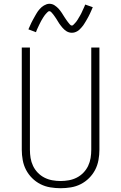

<svg xmlns="http://www.w3.org/2000/svg" viewBox="-20 -986 640 1014"><path d="M300 8Q273 8 245.5 3.5Q218 -1 193.5 -13.5Q169 -26 149.5 -45.5Q130 -65 117.5 -89Q105 -113 100 -140.5Q95 -168 95 -195V-735H138V-195Q138 -173 141.5 -151.5Q145 -130 154.5 -110Q164 -90 179.5 -74Q195 -58 214.5 -48Q234 -38 256 -34Q278 -30 300 -30Q322 -30 344 -34Q366 -38 385.5 -48Q405 -58 420.5 -74Q436 -90 445.5 -110Q455 -130 458.5 -151.5Q462 -173 462 -195V-735H505V-195Q505 -168 500 -140.5Q495 -113 482.5 -89Q470 -65 450.5 -45.5Q431 -26 406.5 -13.5Q382 -1 354.5 3.5Q327 8 300 8ZM359 -813Q352 -813 345 -815Q338 -817 332 -820.5Q326 -824 320.5 -829Q315 -834 310.5 -839Q306 -844 301.5 -850Q297 -856 293 -861.5Q289 -867 285.5 -873.5Q282 -880 277.5 -886.5Q273 -893 269 -899Q265 -905 261 -910Q257 -915 251.5 -921Q246 -927 241 -927Q237 -927 234 -924.5Q231 -922 228.5 -919.5Q226 -917 222 -912.5Q218 -908 216.5 -906Q215 -904 213.5 -901.5Q212 -899 210 -896.5Q208 -894 206.5 -891Q205 -888 203 -885Q201 -882 199 -878.5Q197 -875 195 -871Q193 -867 191 -863Q189 -859 187 -855Q185 -851 183 -846.5Q181 -842 178.5 -837Q176 -832 174 -827Q172 -822 170 -816L130 -831Q134 -840 138 -849Q142 -858 145.5 -865.5Q149 -873 153 -880Q157 -887 160.5 -893.5Q164 -900 167.5 -906Q171 -912 174 -917Q177 -922 180.5 -927Q184 -932 189.5 -938Q195 -944 200 -948.5Q205 -953 212 -957Q219 -961 226 -963.5Q233 -966 241 -966Q248 -966 255 -964Q262 -962 268 -958Q274 -954 279.5 -949.5Q285 -945 289.5 -940Q294 -935 298.5 -929Q303 -923 307 -917Q311 -911 314.5 -905Q318 -899 322.5 -892.5Q327 -886 331 -880Q335 -874 339 -869Q343 -864 348.5 -857.5Q354 -851 359 -851Q363 -851 366 -853.5Q369 -856 371.5 -859Q374 -862 378 -866Q382 -870 383.5 -872.5Q385 -875 386.5 -877Q388 -879 390 -882Q392 -885 393.5 -888Q395 -891 397 -894Q399 -897 401 -900.5Q403 -904 405 -907.5Q407 -911 409 -915Q411 -919 413 -923.5Q415 -928 417 -932.5Q419 -937 421.5 -942Q424 -947 426 -952Q428 -957 430 -962L470 -948Q466 -938 462 -929.5Q458 -921 454.5 -913Q451 -905 447 -898Q443 -891 439.5 -884.5Q436 -878 432.5 -872.5Q429 -867 426 -862Q423 -857 419.5 -852Q416 -847 410.5 -841Q405 -835 400 -830Q395 -825 388 -821Q381 -817 374 -815Q367 -813 359 -813Z"/></svg>

Font: Iosevka Curly XLtEx
Style: Regular
Weight: 200
Width: 7
Monospace: yes
Designer: Belleve Invis
Foundry: Belleve Invis
Version: Version 11.1.0; ttfautohint (v1.8.3)